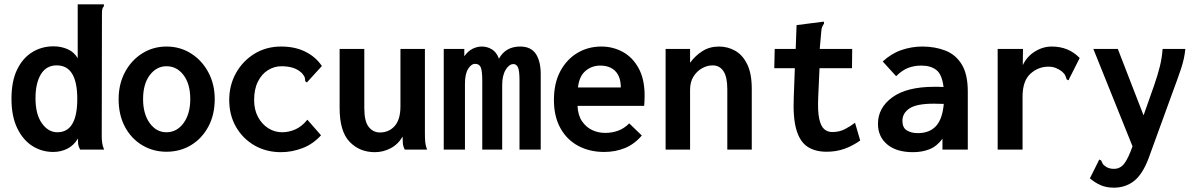

<svg xmlns="http://www.w3.org/2000/svg" viewBox="-20 -691 5540 887"><path d="M226 11Q174 11 130.5 -16Q87 -43 60 -98Q33 -153 33 -235Q33 -316 59 -369.5Q85 -423 129 -450Q173 -477 227 -477Q262 -477 292 -464Q322 -451 339 -422V-671H460V-662Q454 -656 452.5 -648.5Q451 -641 451 -625L450 -62Q450 -46 452 -31Q454 -16 461 0H350Q342 -16 341 -25.5Q340 -35 340 -51Q321 -19 291 -4Q261 11 226 11ZM245 -80Q337 -80 337 -234Q337 -389 242 -389Q194 -389 169 -348Q144 -307 144 -237Q144 -163 173.5 -121.5Q203 -80 245 -80Z M749 10Q687 10 636.5 -20.5Q586 -51 557 -105.5Q528 -160 528 -233Q528 -302 557 -357Q586 -412 636.5 -444Q687 -476 749 -476Q812 -476 862.5 -444Q913 -412 942.5 -357Q972 -302 972 -233Q972 -161 942.5 -106Q913 -51 862.5 -20.5Q812 10 749 10ZM749 -80Q797 -80 828 -122.5Q859 -165 859 -233Q859 -303 828 -344Q797 -385 749 -385Q703 -385 672 -344Q641 -303 641 -233Q641 -165 671.5 -122.5Q702 -80 749 -80Z M1278 12Q1210 12 1156 -19Q1102 -50 1070.5 -104.5Q1039 -159 1039 -229Q1039 -298 1070.5 -354Q1102 -410 1156 -443Q1210 -476 1279 -476Q1343 -476 1391 -452Q1439 -428 1467 -386L1404 -317L1398 -310L1390 -316Q1390 -325 1388 -332.5Q1386 -340 1375 -353Q1356 -371 1332.5 -378Q1309 -385 1280 -385Q1247 -385 1218 -367Q1189 -349 1171.5 -314Q1154 -279 1154 -229Q1154 -184 1172 -150.5Q1190 -117 1219.5 -98.5Q1249 -80 1283 -80Q1314 -80 1344 -93Q1374 -106 1400 -138L1463 -66Q1426 -25 1377 -6.5Q1328 12 1278 12Z M1712 12Q1641 12 1595 -36Q1549 -84 1549 -192V-465H1663V-192Q1663 -130 1683.5 -104.5Q1704 -79 1735 -79Q1777 -79 1803.5 -109Q1830 -139 1830 -200V-465H1943V-74Q1943 -52 1944.5 -34.5Q1946 -17 1953 0H1850Q1842 -15 1841 -30Q1840 -45 1840 -60Q1819 -24 1784.5 -6Q1750 12 1712 12Z M2030 0V-465H2125V-431Q2142 -455 2163 -465.5Q2184 -476 2206 -476Q2231 -476 2252.5 -463Q2274 -450 2285 -420Q2316 -476 2383 -476Q2434 -476 2456.5 -440.5Q2479 -405 2478 -343V0H2380V-319Q2380 -364 2373 -379.5Q2366 -395 2352 -395Q2332 -395 2316 -368.5Q2300 -342 2300 -298V0H2208V-316Q2208 -364 2201 -380Q2194 -396 2175 -396Q2157 -396 2142.5 -372.5Q2128 -349 2128 -304V0Z M2771 11Q2704 11 2651.5 -17Q2599 -45 2569 -99Q2539 -153 2539 -229Q2539 -307 2568.5 -362Q2598 -417 2647.5 -446.5Q2697 -476 2758 -476Q2812 -476 2857.5 -451Q2903 -426 2930.5 -375.5Q2958 -325 2958 -250Q2958 -240 2957.5 -226Q2957 -212 2956 -202H2648Q2650 -158 2669 -130.5Q2688 -103 2716 -90Q2744 -77 2776 -77Q2807 -77 2835 -87Q2863 -97 2887 -121L2945 -65Q2911 -25 2867 -7Q2823 11 2771 11ZM2650 -287H2848Q2848 -336 2823 -362Q2798 -388 2753 -388Q2714 -388 2685 -363.5Q2656 -339 2650 -287Z M3055 0V-465H3168V-401Q3193 -435 3226 -455.5Q3259 -476 3302 -476Q3342 -476 3376.5 -456.5Q3411 -437 3432 -394Q3453 -351 3453 -281V0H3340V-279Q3340 -336 3322 -362.5Q3304 -389 3272 -389Q3247 -389 3223 -375.5Q3199 -362 3183.5 -337Q3168 -312 3168 -277V0Z M3799 10Q3745 10 3710 -13.5Q3675 -37 3659 -92Q3643 -147 3647 -241L3652 -376H3557L3559 -465H3656L3660 -575L3777 -590L3786 -591L3787 -582Q3782 -575 3778.5 -567.5Q3775 -560 3774 -544L3767 -465H3917L3916 -376H3766L3760 -243Q3757 -178 3764.5 -143Q3772 -108 3787.5 -94.5Q3803 -81 3825 -81Q3857 -81 3882.5 -94Q3908 -107 3930 -124L3954 -42Q3919 -17 3881 -3.5Q3843 10 3799 10Z M4198 12Q4121 12 4078.5 -24Q4036 -60 4036 -119Q4036 -193 4102.5 -241.5Q4169 -290 4296 -290Q4303 -290 4314.5 -290Q4326 -290 4339 -289Q4332 -347 4306 -367.5Q4280 -388 4236 -388Q4204 -388 4176 -377.5Q4148 -367 4120 -339L4058 -407Q4098 -444 4145 -460Q4192 -476 4241 -476Q4299 -476 4347 -457.5Q4395 -439 4423 -393.5Q4451 -348 4451 -268V0H4334V-50Q4308 -15 4274 -1.5Q4240 12 4198 12ZM4149 -133Q4149 -101 4169.5 -88.5Q4190 -76 4220 -76Q4274 -76 4304 -108.5Q4334 -141 4340 -211Q4327 -211 4315 -211.5Q4303 -212 4294 -212Q4214 -212 4181.5 -190Q4149 -168 4149 -133Z M4589 -465H4706L4705 -390Q4724 -430 4761 -453Q4798 -476 4839 -476Q4917 -476 4968 -423L4920 -328L4917 -320L4908 -324Q4905 -332 4902 -340.5Q4899 -349 4887 -360Q4873 -371 4857.5 -377Q4842 -383 4824 -383Q4776 -383 4740 -350Q4704 -317 4704 -244V0H4589Z M5126 176Q5092 176 5066 165Q5040 154 5015 133L5054 55L5058 46L5067 50Q5070 58 5074 65Q5078 72 5092 81Q5107 89 5126 89Q5156 89 5174.5 64Q5193 39 5212 -15L5031 -465H5144L5263 -158L5313 -300Q5328 -343 5338 -383Q5348 -423 5351 -465H5456Q5452 -420 5435 -370Q5418 -320 5401 -275L5286 41Q5258 115 5218.5 145.5Q5179 176 5126 176Z"/></svg>

Font: Ligconsolata
Style: Bold
Weight: 700
Monospace: yes
Designer: Raph Levien, Cyreal, Brenton Simpson
Foundry: Raph Levien, Cyreal, Google
Version: Version 3.001; ttfautohint (v1.8.2.53-6de2)